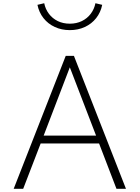

<svg xmlns="http://www.w3.org/2000/svg" viewBox="-20 -1172 868 1192"><path d="M65 0 388 -825H439L762 0H703L595 -281.5H232.5L124 0ZM251 -330H576.5L413.5 -754ZM413.5 -985Q362.5 -985 320.2 -1004.5Q278 -1024 250 -1059.5Q222 -1095 212.5 -1142L254.5 -1152Q262 -1115 283.8 -1086.2Q305.5 -1057.5 338.5 -1041.2Q371.5 -1025 413.5 -1025Q455 -1025 488.2 -1041.2Q521.5 -1057.5 543.2 -1086.2Q565 -1115 572.5 -1152L614.5 -1142Q605 -1095 577 -1059.5Q549 -1024 506.8 -1004.5Q464.5 -985 413.5 -985Z"/></svg>

Font: Spartan Thin Light
Style: Regular
Weight: 300
Version: Version 1.004